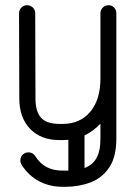

<svg xmlns="http://www.w3.org/2000/svg" viewBox="-20 -532 519 736"><path d="M63 100Q58 92 58 83Q58 70 67 61Q76 52 89 52Q105 52 115 66Q149 122 219 122H231Q237 122 242 122V4Q231 5 220 5H208Q137 5 95.5 -38Q54 -81 54 -155L53 -481Q53 -494 62 -503Q71 -512 84 -512Q97 -512 106 -503Q115 -494 115 -481L116 -155Q116 -104 137.5 -80.5Q159 -57 208 -57H220Q287 -57 326 -103.5Q365 -150 365 -231V-481Q365 -494 374 -503Q383 -512 396 -512Q409 -512 417.5 -503Q426 -494 426 -481V-1Q426 69 399 109.5Q372 150 327.5 167Q283 184 231 184H219Q170 184 129.5 162.5Q89 141 63 100ZM365 -1V-58Q338 -29 304 -13V112Q334 101 349.5 74.5Q365 48 365 -1Z"/></svg>

Font: Libertine Sup Medium
Style: Regular
Weight: 500
Designer: Bastien Sozeau
Foundry: NBR — Bastien Sozeau
Version: Version 2.003; ttfautohint (v1.8.4.7-5d5b);gftools[0.9.33]